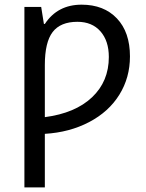

<svg xmlns="http://www.w3.org/2000/svg" viewBox="-20 -566 627 826"><path d="M172.9 240.2H85V-536.1H157.2L168.9 -462.9H172.9Q227.5 -545.9 331.1 -545.9Q426.8 -545.9 482.9 -486.8Q539.1 -427.7 539.1 -323.2Q539.1 -231.9 493.4 -158.4Q447.8 -85 363.5 -40.8Q279.3 3.4 172.9 9.8ZM172.9 -62Q303.7 -79.1 376 -147.5Q448.2 -215.8 448.2 -320.8Q448.2 -390.1 412.1 -431.2Q376 -472.2 313 -472.2Q240.2 -472.2 206.5 -428.2Q172.9 -384.3 172.9 -286.1Z"/></svg>

Font: Noto Sans Southeast Asian
Style: Regular
Weight: 400
Designer: Monotype Design Team
Foundry: Monotype Imaging Inc.
Version: Version 1.06 uh; ttfautohint (v1.4.1)